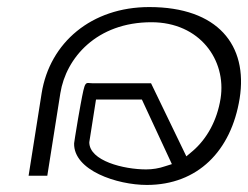

<svg xmlns="http://www.w3.org/2000/svg" viewBox="-20 -528 703 544"><path d="M61 -30H114L151 -264C167 -364 254 -465 409 -465C546 -465 622 -358 605 -249C595 -186 566 -135 527 -101L508 -85L408 -292H244C220 -292 222 -305 208 -230C204 -208 199 -180 193 -142L190 -122C188 -45 312 -4 396 -4C540 -4 635 -100 659 -249C683 -400 597 -508 403 -508C239 -508 121 -407 98 -264ZM233 -125 252 -246H382L467 -63L448 -57C431 -51 412 -48 394 -48C331 -48 233 -72 233 -125Z"/></svg>

Font: Charger Sport
Style: HLExtObl
Weight: 100
Designer: Jasper
Foundry: Cannot Into Space Fonts
Version: Version 1.1